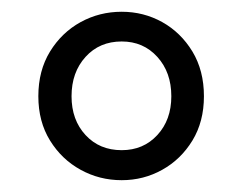

<svg xmlns="http://www.w3.org/2000/svg" viewBox="-20 -785 410 325"><path d="M186 -480Q148.4 -480 116.5 -497.6Q84.5 -515.1 64.7 -547.1Q44.9 -579.1 44.9 -622.1Q44.9 -665.5 64.7 -697.8Q84.5 -730 116.5 -747.6Q148.4 -765.1 186 -765.1Q223.1 -765.1 254.6 -747.6Q286.1 -730 305.7 -697.8Q325.2 -665.5 325.2 -622.1Q325.2 -579.1 305.7 -547.1Q286.1 -515.1 254.6 -497.6Q223.1 -480 186 -480ZM186 -530.8Q222.7 -530.8 246.3 -556.4Q270 -582 270 -622.1Q270 -662.6 246.3 -688.7Q222.7 -714.8 186 -714.8Q148.4 -714.8 124.8 -688.7Q101.1 -662.6 101.1 -622.1Q101.1 -582 124.8 -556.4Q148.4 -530.8 186 -530.8Z"/></svg>

Font: Source Han Sans CN
Style: Regular
Weight: 400
Designer: Ryoko NISHIZUKA  (kana, bopomofo & ideographs); Paul D. Hunt (Latin, Greek & Cyrillic); Sandoll Communications , Soo-you
Foundry: Adobe
Version: Version 2.004;hotconv 1.0.118;makeotfexe 2.5.65603